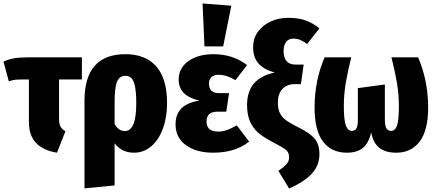

<svg xmlns="http://www.w3.org/2000/svg" viewBox="-29 -864 2515 1109"><path d="M312 -405V-178Q312 -149 320.5 -133Q329 -117 349 -106L300 18Q221 5 179.5 -38Q138 -81 138 -160V-405H104Q71 -405 56 -403Q41 -401 22 -394L-9 -508Q18 -521 50.5 -527Q83 -533 142 -533H444V-405Z M936 -268Q936 -187 912 -121.5Q888 -56 844.5 -19Q801 18 745 18Q675 18 633 -36V207L459 224V-282Q459 -551 695 -551Q812 -551 874 -480Q936 -409 936 -268ZM758 -266Q758 -331 750.5 -366Q743 -401 729.5 -413.5Q716 -426 695 -426Q661 -426 647 -392Q633 -358 633 -273V-147Q646 -126 660 -116.5Q674 -107 692 -107Q758 -107 758 -266Z M1398 -488 1331 -401Q1304 -417 1281 -424.5Q1258 -432 1232 -432Q1207 -432 1192.5 -419Q1178 -406 1178 -381Q1178 -326 1236 -326H1294L1278 -219H1229Q1194 -219 1179 -204.5Q1164 -190 1164 -162Q1164 -104 1231 -104Q1256 -104 1281 -112.5Q1306 -121 1339 -140L1410 -46Q1330 18 1202 18Q1106 18 1045.5 -25Q985 -68 985 -146Q985 -204 1019 -238Q1053 -272 1123 -283Q1003 -310 1003 -404Q1003 -471 1059 -511Q1115 -551 1205 -551Q1316 -551 1398 -488ZM1141 -844 1307 -831 1260 -596H1152Z M1816 -700 1745 -610Q1721 -627 1704 -634Q1687 -641 1665 -641Q1638 -641 1623.5 -621.5Q1609 -602 1609 -568Q1609 -531 1626 -511Q1643 -491 1678 -491H1725L1709 -378H1673Q1628 -378 1602 -350Q1576 -322 1576 -272Q1576 -235 1587.5 -211Q1599 -187 1624 -169Q1649 -151 1697 -127Q1760 -96 1788 -63.5Q1816 -31 1816 27Q1816 90 1773.5 137.5Q1731 185 1641 225L1579 123Q1611 101 1626 84Q1641 67 1641 44Q1641 21 1628 7Q1615 -7 1569 -31Q1509 -62 1475 -87Q1441 -112 1419.5 -153Q1398 -194 1398 -258Q1398 -412 1558 -445Q1495 -462 1464 -497.5Q1433 -533 1433 -591Q1433 -641 1460 -679.5Q1487 -718 1533.5 -739.5Q1580 -761 1637 -761Q1694 -761 1736.5 -746Q1779 -731 1816 -700Z M2444 -243Q2444 -111 2395 -46.5Q2346 18 2260 18Q2199 18 2163 -9.5Q2127 -37 2115 -99Q2100 -36 2066.5 -9Q2033 18 1974 18Q1886 18 1837 -46Q1788 -110 1788 -243Q1788 -398 1846 -533H2000Q1980 -454 1968.5 -386.5Q1957 -319 1957 -252Q1957 -171 1968.5 -139.5Q1980 -108 2003 -108Q2021 -108 2029.5 -122Q2038 -136 2038 -175V-355L2194 -376V-175Q2194 -137 2203 -122.5Q2212 -108 2230 -108Q2253 -108 2264 -138Q2275 -168 2275 -253Q2275 -319 2263.5 -386.5Q2252 -454 2232 -533H2386Q2444 -398 2444 -243Z"/></svg>

Font: Fira Sans Condensed ExtraBold
Style: Regular
Weight: 800
Width: 3
Designer: Carrois Corporate & Edenspiekermann AG
Foundry: Carrois Corporate GbR & Edenspiekermann AG
Version: Version 4.203